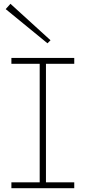

<svg xmlns="http://www.w3.org/2000/svg" viewBox="-20 -991 451 1011"><path d="M189 -18V-672H222V-18ZM40 0V-31H371V0ZM40 -655V-686H371V-655ZM230 -763 10 -943 35 -971 246 -779Z"/></svg>

Font: BioRhyme ExtraLight
Style: Regular
Weight: 250
Designer: Aoife Mooney
Foundry: Aoife Mooney Type
Version: Version 1.600;gftools[0.9.33]